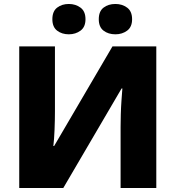

<svg xmlns="http://www.w3.org/2000/svg" viewBox="-20 -948 885 968"><path d="M77 -714H257V-387Q257 -343 255 -293.5Q253 -244 249 -212H253L547 -714H768V0H588V-309Q588 -336 589 -371.5Q590 -407 592.5 -442Q595 -477 597 -502H593L299 0H77ZM244 -851Q244 -891 268 -909.5Q292 -928 327 -928Q361 -928 386 -909.5Q411 -891 411 -851Q411 -812 386 -793.5Q361 -775 327 -775Q292 -775 268 -793.5Q244 -812 244 -851ZM478 -851Q478 -891 502 -909.5Q526 -928 562 -928Q596 -928 621 -909.5Q646 -891 646 -851Q646 -812 621 -793.5Q596 -775 562 -775Q526 -775 502 -793.5Q478 -812 478 -851Z"/></svg>

Font: Noto Sans Black
Style: Regular
Weight: 900
Designer: Monotype Design Team
Foundry: Monotype Imaging Inc.
Version: Version 2.007